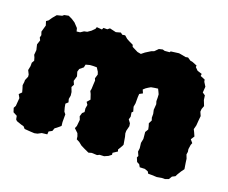

<svg xmlns="http://www.w3.org/2000/svg" viewBox="-96 -677 1017 855"><g transform="rotate(20 413.0 -249.5)"><path d="M157 -462 173 -464 188 -474 202 -477 218 -488 232 -502 235 -511 260 -509 264 -518H282L292 -526L322 -519L344 -525L353 -518L366 -520L380 -508L393 -501L412 -492L415 -483L443 -469L460 -466L475 -478L499 -493L512 -498L528 -514L545 -518L555 -515L578 -517L581 -522L619 -527L637 -524L652 -521L663 -523L678 -513L689 -511L711 -502L710 -495L723 -482L745 -475L744 -465L766 -456L768 -446L780 -427L778 -399L791 -390L794 -369L804 -344L798 -328L797 -315L805 -297L803 -277L801 -251L796 -232L802 -220L810 -202L799 -185L811 -171L807 -161L804 -140L806 -128L804 -115L811 -97L813 -81L818 -50L807 -35L796 -17L791 -7L777 0L768 15L751 21H737L714 25L690 24H673L668 15L652 9L628 10L621 -2L609 -8L601 -27L605 -35L597 -53L599 -70L596 -94L600 -114L599 -126L597 -146L606 -161L603 -175L599 -188L607 -204L603 -216V-234L599 -252L601 -279L597 -292V-308L596 -324L591 -335L585 -347L570 -345L553 -342L541 -335L532 -329L522 -320L529 -304L514 -296L513 -281V-251L510 -234L516 -213L510 -207L513 -188L509 -174L520 -159L522 -146L516 -122V-110L520 -95L523 -77L526 -60L523 -53L510 -31L513 -23L492 -9L493 0L480 10L462 18L441 19L431 24L405 23L391 27L367 16L351 8L336 -4L322 -11L320 -25L315 -38L297 -55L302 -67L305 -97L299 -112L304 -129L313 -137L311 -154L314 -171L306 -183L319 -198L311 -222L305 -234L307 -244L308 -268L309 -285L305 -294L311 -314L307 -326L296 -343H279L264 -342L245 -337L242 -323L225 -309L221 -295L227 -275L220 -251L227 -235L220 -222L228 -201L230 -185L227 -168L231 -153L220 -143L223 -126L228 -108L236 -98V-61L238 -44L230 -37L212 -23L207 -9L192 -1L191 13L166 16L149 25L135 28L115 27L88 25L79 15L67 12L44 4L38 -2L35 -18L16 -28L10 -47L16 -58L19 -96L10 -112L22 -124L18 -139L13 -155L15 -171V-180L23 -199L22 -209L13 -227L17 -247V-263L24 -275L20 -289L15 -300L17 -323L15 -331L11 -348L18 -369L12 -381L15 -393L10 -408L19 -440L13 -459L23 -466L34 -482L49 -500L73 -506L80 -512L100 -516L117 -508L134 -497L153 -477Z"/></g></svg>

Font: Winky Rough Black
Style: Regular
Weight: 900
Designer: Simon Atzbach
Foundry: typofactur
Version: Version 1.206; ttfautohint (v1.8.4.7-5d5b)